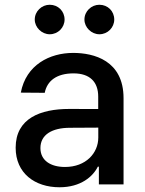

<svg xmlns="http://www.w3.org/2000/svg" viewBox="-20 -775 609 807"><path d="M230.1 12.1C320.3 12.1 371.1 -33.7 391.3 -74.6H395.6V0H499.3V-362.2C499.3 -521 374.3 -552.6 287.6 -552.6C188.9 -552.6 89.5 -502.5 67.5 -385.7L168 -384.9C177.9 -435 217.7 -466.6 289.1 -466.6C357.6 -466.6 392.8 -430.8 392.8 -369V-316.8L270.6 -317.1C150.6 -317.1 45.8 -278.1 45.8 -154.1C45.8 -46.9 126.4 12.1 230.1 12.1ZM126.1 -692.8C126.1 -659.8 155.5 -631 188.9 -631C224.4 -631 251.4 -659.8 251.4 -692.8C251.4 -728 224.4 -755 188.9 -755C155.5 -755 126.1 -728 126.1 -692.8ZM149.9 -152.7C149.9 -209.5 199.6 -237.6 273.1 -237.9L393.1 -238.6V-196.7C393.1 -132.1 341.6 -73.2 253.2 -73.2C193.2 -73.2 149.9 -100.1 149.9 -152.7ZM334.9 -692.8C334.9 -659.8 364.3 -631 397.7 -631C433.2 -631 460.2 -659.8 460.2 -692.8C460.2 -728 433.2 -755 397.7 -755C364.3 -755 334.9 -728 334.9 -692.8Z"/></svg>

Font: Magic Ui Pro Medium
Style: Regular
Weight: 500
Designer: Stefan Endress, Andreas Faust
Version: Version 1.000;FEAKit 1.0